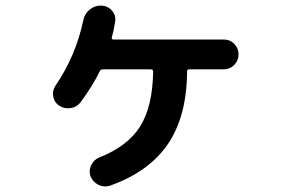

<svg xmlns="http://www.w3.org/2000/svg" viewBox="-20 -640 1040 685"><path d="M778.3 -499Q800.8 -499 815.9 -483.4Q831.1 -467.8 831.1 -445.8Q831.1 -423.8 815.4 -408.2Q799.8 -392.6 778.3 -392.6H655.3Q647.5 -392.6 647.5 -385.7Q646.5 -224.6 578.6 -125.5Q510.7 -26.4 372.1 22.5Q350.6 29.3 330.6 19Q310.5 8.8 302.7 -11.7Q295.9 -30.3 305.2 -50.3Q314.5 -70.3 334 -78.1Q435.5 -118.2 480 -189Q524.4 -259.8 526.4 -384.8Q526.4 -392.6 517.6 -392.6H347.7Q338.9 -392.6 335.9 -385.7Q311.5 -335 267.6 -275.4Q254.9 -257.8 232.4 -254.4Q210 -251 191.4 -262.7Q173.8 -274.4 169.9 -295.4Q166 -316.4 177.7 -334Q251 -441.4 277.3 -568.4Q282.2 -591.8 300.8 -606.4Q319.3 -621.1 342.8 -620.1Q366.2 -618.2 380.4 -601.1Q394.5 -584 390.6 -561.5Q385.7 -531.2 378.9 -505.9Q377 -499 385.7 -499Z"/></svg>

Font: Rounded Mgen+ 2m bold
Style: Bold
Weight: 700
Designer: [Source Han Sans]
Ryoko NISHIZUKA  (kana & ideographs); Paul D. Hunt (Latin, Greek & Cyrillic); Wenlong ZHANG  (bopomofo
Version: Version 1.059.20150602